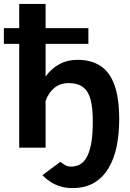

<svg xmlns="http://www.w3.org/2000/svg" viewBox="-23 -750 658 975"><path d="M345.5 205Q310 205 282.8 196.3Q255.6 187.6 236.6 175.5Q217.6 163.4 206.6 153Q195.6 142.6 192.4 139.4L283.6 71.8Q289.6 76.7 303.8 86.3Q318 95.9 337.8 95.9Q365.9 95.9 386.5 82.8Q407.1 69.6 420.9 41.4Q434.7 13.3 441.5 -30Q448.3 -73.2 448.3 -134Q448.3 -204.1 436.4 -246.5Q424.5 -288.8 397.5 -308.4Q370.5 -328 325.6 -328Q282 -328 252.8 -303.6Q223.5 -279.3 208.5 -237.2V0H74.5V-527.4H-3.3V-607.3H74.5V-730H208.5V-607.3H425.8V-527.4H208.5V-361.8Q237.8 -401.5 278.2 -423.9Q318.6 -446.2 370.6 -446.2Q439.6 -446.2 486.8 -415.6Q534 -385 558.2 -318.5Q582.3 -252 582.3 -143.3Q582.3 -70.9 569.6 -7.6Q556.8 55.7 528.4 103.5Q500 151.2 455.1 178.1Q410.2 205 345.5 205Z"/></svg>

Font: Raleway Thin
Style: Regular
Weight: 100
Designer: Matt McInerney, Pablo Impallari, Rodrigo Fuenzalida
Foundry: Matt McInerney, Pablo Impallari, Rodrigo Fuenzalida
Version: Version 4.026